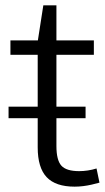

<svg xmlns="http://www.w3.org/2000/svg" viewBox="-20 -691 392 718"><path d="M259 7Q188 7 154.5 -28.5Q121 -64 121 -140V-536L142 -671H191V-145Q191 -92 209.5 -71.5Q228 -51 276 -51Q292 -51 308.5 -53.5Q325 -56 341 -61L352 -8Q338 -4 322.5 -0.5Q307 3 291 5Q275 7 259 7ZM19 -540H331V-486H19ZM300 -292V-249H12V-292Z"/></svg>

Font: Pathway Extreme 28pt Light
Style: Regular
Weight: 300
Designer: Eduardo Rodriguez Tunni
Foundry: Eduardo Rodriguez Tunni
Version: Version 1.001;gftools[0.9.26]